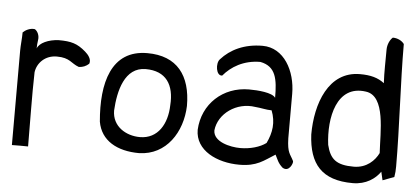

<svg xmlns="http://www.w3.org/2000/svg" viewBox="-48 -736 1935 886"><g transform="rotate(5 919.5 -292.5)"><path d="M30 12C56 11 79 12 105 12C105 -103 102 -220 105 -332C111 -376 148 -413 201 -413C263 -413 269 -387 306 -374C324 -374 340 -381 353 -393C361 -414 343 -435 329 -447C290 -481 261 -489 203 -489C156 -487 114 -468 105 -442C105 -454 106 -467 108 -480C112 -502 102 -522 89 -530C66 -533 45 -521 34 -510C34 -480 30 -452 30 -425Z M425 -131C440 -44 516 -2 618 -2C744 -5 815 -117 819 -238C819 -379 754 -465 616 -465C448 -465 409 -308 425 -131ZM486 -188C491 -279 517 -391 615 -391C709 -391 749 -330 742 -234C740 -149 699 -76 615 -76C551 -76 486 -114 486 -188Z M878 -133C878 -37 980 11 1083 11C1165 11 1194 -18 1246 -50C1258 -27 1261 -13 1283 7C1314 27 1332 -18 1329 -27C1313 -60 1300 -61 1298 -130V-336C1298 -442 1242 -545 1143 -545C1058 -545 994 -513 952 -466C933 -447 940 -387 969 -392C1004 -434 1061 -470 1139 -470C1212 -456 1221 -397 1221 -311C1206 -334 1139 -339 1098 -339C977 -339 884 -253 878 -133ZM955 -137C963 -215 1046 -275 1134 -261C1161 -259 1185 -252 1210 -252C1231 -198 1224 -150 1200 -100C1172 -79 1127 -66 1081 -66C1034 -66 955 -84 955 -137Z M1402 -157C1409 -21 1468 50 1612 50C1674 50 1716 19 1739 -14L1748 25L1801 5C1804 -11 1805 -27 1805 -44C1805 -226 1791 -433 1791 -610C1781 -624 1761 -635 1738 -635C1725 -624 1714 -601 1714 -577C1714 -525 1712 -473 1715 -422C1685 -445 1651 -454 1602 -454C1456 -454 1402 -300 1402 -157ZM1484 -116C1468 -240 1499 -396 1636 -376C1729 -364 1718 -196 1724 -99C1707 -64 1670 -26 1610 -26C1529 -26 1500 -51 1484 -116Z"/></g></svg>

Font: Snowfall
Style: Regular
Weight: 400
Designer: Jasper
Foundry: Cannot Into Space Fonts
Version: Version 0.9